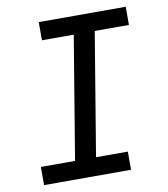

<svg xmlns="http://www.w3.org/2000/svg" viewBox="-82 -805 765 874"><g transform="rotate(-10 300.0 -367.5)"><path d="M51 0V-84H209L303 -651H156V-735H558V-651H400L306 -84H453V0Z"/></g></svg>

Font: Iosevka Curly Slab MdExObl
Style: Regular
Weight: 500
Width: 7
Italic angle: -9°
Monospace: yes
Designer: Belleve Invis
Foundry: Belleve Invis
Version: Version 11.1.0; ttfautohint (v1.8.3)